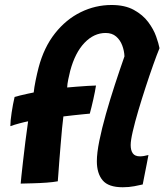

<svg xmlns="http://www.w3.org/2000/svg" viewBox="-20 -750 676 789"><path d="M65 4.5Q65.5 -2 68 -27Q70.5 -52 74.8 -88.5Q79 -125 84.2 -167.5Q89.5 -210 95.5 -251.5Q82 -249 60.5 -243.2Q39 -237.5 22.5 -231.5Q22.5 -252.5 27.8 -287.2Q33 -322 40 -351.5Q47 -354 63 -357.8Q79 -361.5 95.2 -365.2Q111.5 -369 118.5 -370Q120.5 -390.5 126.5 -419.8Q132.5 -449 138.5 -472Q160.5 -555.5 206 -613Q251.5 -670.5 311.8 -700Q372 -729.5 438.5 -729.5Q493.5 -729.5 530.2 -709.2Q567 -689 589 -659.5Q611 -630 621.5 -600.5Q632 -571 635.5 -552Q624.5 -525.5 609.5 -483.2Q594.5 -441 578.5 -392Q562.5 -343 548.5 -295.8Q534.5 -248.5 525.8 -210.8Q517 -173 517 -154Q517 -132 525.8 -119.8Q534.5 -107.5 555.5 -107.5Q569.5 -107.5 590 -113Q588 -101 583 -76Q578 -51 573.2 -26.5Q568.5 -2 566.5 8Q554.5 11 532.2 15.2Q510 19.5 484.5 19.5Q425.5 19.5 401.8 -9Q378 -37.5 378 -87.5Q378 -121 388.2 -171.5Q398.5 -222 415.2 -281.2Q432 -340.5 452 -401.8Q472 -463 491.5 -518.5Q490.5 -541.5 482.2 -563.5Q474 -585.5 457.2 -600Q440.5 -614.5 414 -614.5Q366 -614.5 327.2 -574Q288.5 -533.5 268.5 -459Q264.5 -443 260.5 -423.8Q256.5 -404.5 256 -390.5Q272 -392 295.2 -393.8Q318.5 -395.5 340.2 -397Q362 -398.5 374.5 -398.5Q371 -375.5 363.5 -342Q356 -308.5 349 -283Q343.5 -282.5 325.2 -280.8Q307 -279 283.8 -276.5Q260.5 -274 240.5 -271.5Q238 -254 235.2 -224Q232.5 -194 229.5 -159.2Q226.5 -124.5 224 -91.8Q221.5 -59 219.8 -35.2Q218 -11.5 217.5 -5Q199 -1.5 171.5 0.5Q144 2.5 115.5 3.2Q87 4 65 4.5Z"/></svg>

Font: Grandstander SemiBold
Style: Italic
Weight: 600
Italic angle: -15°
Designer: Tyler Finck
Foundry: Etcetera Type Co
Version: Version 1.200; ttfautohint (v1.8.3)